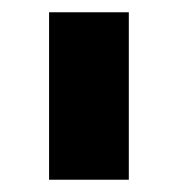

<svg xmlns="http://www.w3.org/2000/svg" viewBox="-20 -720 290 313"><path d="M60 -427V-700H190V-427Z"/></svg>

Font: Trueno
Style: Bd
Weight: 700
Designer: Julieta Ulanovsky
Foundry: Julieta Ulanovsky
Version: Version 3.001b